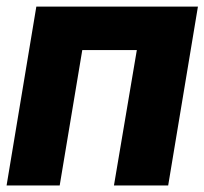

<svg xmlns="http://www.w3.org/2000/svg" viewBox="-25 -566 624 586"><path d="M-4.9 0 85.9 -545.9H579.1L488.3 0H322.8L392.6 -413.1H226.1L157.2 0Z"/></svg>

Font: Inter Tight ExtraBold
Style: Italic
Weight: 800
Italic angle: -9.39999°
Designer: Rasmus Andersson
Foundry: rsms
Version: Version 3.004